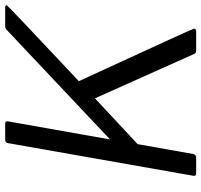

<svg xmlns="http://www.w3.org/2000/svg" viewBox="-38 -736 774 738"><g transform="rotate(-90 349.0 -367.0)"><path d="M597 0H522Q515 0 511 -7L340 -389L164 -225L126 -11Q124 -1 113 0H51Q42 0 42 -9L168 -724Q169 -733 180 -734H242Q252 -734 252 -726L182 -331L604 -729Q610 -734 617 -734H690Q698 -734 698 -728Q698 -725 406 -451Q608 -13 608 -8Q607 0 597 0Z"/></g></svg>

Font: YamahaIndonesia935. App
Style: Italic
Weight: 400
Italic angle: -10°
Designer: Dalton Maag Ltd
Foundry: Dalton Maag Ltd
Version: Version 1.002; January 01, 2024; Regular/Italic